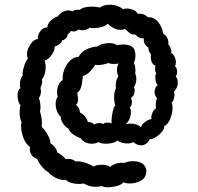

<svg xmlns="http://www.w3.org/2000/svg" viewBox="-20 -711 837 811"><path d="M731 -363Q731 -339 714 -323Q717 -319 717 -311Q717 -301 713.5 -291Q710 -281 705 -278Q709 -271 709 -257Q709 -233 698.5 -208Q688 -183 674 -179Q675 -162 653 -143Q631 -124 612 -122Q599 -97 575 -97Q559 -97 543 -111Q534 -105 519 -105Q506 -105 494 -108.5Q482 -112 476 -118Q469 -111 456 -107.5Q443 -104 428 -104Q407 -104 396 -111Q385 -104 368 -104Q353 -104 340.5 -110Q328 -116 321 -127Q305 -132 289 -143.5Q273 -155 269 -168Q255 -175 245 -191.5Q235 -208 237 -218Q227 -225 221 -240.5Q215 -256 215 -272Q215 -292 224 -302Q221 -311 221 -322Q221 -338 227.5 -352.5Q234 -367 245 -373Q243 -393 251 -415.5Q259 -438 275 -454Q291 -470 312 -471Q332 -509 393 -515Q399 -521 413 -525Q427 -529 441 -529Q465 -529 473 -520Q485 -523 500 -523Q541 -523 549 -498Q552 -488 552 -476Q552 -457 545 -446Q552 -434 552 -413Q552 -404 551 -401Q556 -389 556 -379Q556 -360 546 -343Q549 -337 549 -329Q549 -319 544.5 -310Q540 -301 532 -297Q537 -292 537 -280Q537 -263 528 -257Q533 -249 533 -237Q533 -222 526.5 -207.5Q520 -193 509 -185Q517 -189 531 -189Q545 -189 557.5 -184.5Q570 -180 575 -173Q578 -185 593 -196Q608 -207 620 -208Q617 -216 623 -232.5Q629 -249 639 -253Q638 -256 638 -266Q638 -289 644 -295Q633 -307 633 -322Q633 -341 646 -352Q636 -362 636 -384Q636 -396 640 -401Q635 -409 635 -419Q635 -428 637 -434Q628 -435 622.5 -446Q617 -457 617 -469Q617 -477 618 -481Q606 -494 607 -510Q584 -525 588 -549Q577 -548 567.5 -552.5Q558 -557 552 -565Q540 -564 533.5 -567.5Q527 -571 520 -578Q513 -585 508 -589Q500 -585 489 -585Q474 -585 459 -593Q444 -601 436 -611Q427 -602 409.5 -597Q392 -592 375 -592Q369 -592 359 -594Q345 -583 329 -583Q321 -583 313 -586Q299 -578 290 -578Q287 -578 279 -580Q275 -572 265 -565Q266 -557 258 -549Q250 -541 243 -541Q242 -533 231 -524.5Q220 -516 211 -515Q212 -499 199 -480Q186 -461 169 -455Q173 -441 173 -429Q173 -395 157 -376Q158 -373 158 -367Q158 -356 151 -340Q153 -332 153 -326Q153 -308 144 -297Q151 -279 151 -259Q151 -246 149 -240Q157 -214 157 -192Q157 -181 156 -175Q169 -164 181 -142.5Q193 -121 193 -106Q203 -100 212 -88.5Q221 -77 222 -67Q242 -58 258 -38Q266 -40 270 -40Q286 -40 299 -29Q317 -31 339 -24Q361 -17 375 -7Q386 -15 410 -15Q435 -15 445 -6Q468 -26 506 -23Q520 -30 542 -30Q561 -30 574 -24Q586 -19 592 -9Q598 1 598 13Q598 25 592.5 35Q587 45 577 51Q568 57 554.5 60.5Q541 64 527 64Q513 64 501 59Q496 68 475.5 74Q455 80 435 80Q419 80 411 75Q396 78 383 78Q357 78 334 64Q322 66 312 66Q296 66 281 61.5Q266 57 257 48Q254 49 248 49Q231 49 211.5 38Q192 27 184 16Q171 10 156 -8.5Q141 -27 137 -40Q123 -44 114.5 -55.5Q106 -67 106 -81Q106 -87 107 -90Q90 -101 79.5 -127.5Q69 -154 69 -179Q69 -185 71 -195Q63 -210 63 -236Q63 -257 67 -266Q61 -272 57.5 -283.5Q54 -295 54 -307Q54 -331 66 -338Q64 -348 64 -353Q64 -378 76 -392Q74 -404 80.5 -427.5Q87 -451 98 -464Q94 -471 94 -481Q94 -502 108.5 -523.5Q123 -545 140 -546Q139 -566 151.5 -581Q164 -596 180 -595Q181 -612 196 -625.5Q211 -639 225 -642Q229 -651 242.5 -659Q256 -667 270 -667Q279 -667 286 -663Q296 -670 309 -670Q314 -670 317 -669Q331 -683 369 -683Q388 -683 402 -679Q417 -691 444 -691Q461 -691 476.5 -685.5Q492 -680 499 -672Q507 -675 515 -675Q530 -675 544 -668.5Q558 -662 562 -652Q565 -653 572 -653Q591 -653 604 -638Q630 -640 648 -618Q666 -596 669 -569Q681 -562 687 -549.5Q693 -537 691 -524Q706 -507 703 -487Q711 -484 717 -472Q723 -460 723 -447Q723 -438 719 -431Q728 -425 728 -408Q728 -394 722 -388Q731 -379 731 -363ZM400 -191Q410 -191 417 -187Q419 -193 433 -193Q447 -193 452 -189Q451 -192 451 -200Q451 -217 456 -239Q461 -261 467 -266Q462 -281 462 -301Q462 -325 470 -338Q469 -342 469 -351Q469 -372 480 -389Q474 -401 474 -416Q474 -432 482 -443Q477 -441 463 -441Q443 -441 439 -445Q431 -442 417.5 -439Q404 -436 394 -436Q388 -436 382 -438Q374 -423 360.5 -409Q347 -395 330 -390Q329 -384 327.5 -367.5Q326 -351 321 -338.5Q316 -326 306 -319Q307 -312 308.5 -303.5Q310 -295 310 -290Q310 -278 301 -268Q316 -257 318 -236Q331 -229 338.5 -220Q346 -211 352 -195H356Q362 -195 368.5 -192Q375 -189 379 -185Q384 -189 390 -190Q393 -191 400 -191Z"/></svg>

Font: Pangolin
Style: Regular
Weight: 400
Designer: Kevin Burke
Foundry: Google, Inc.
Version: Version 1.101